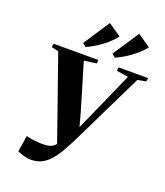

<svg xmlns="http://www.w3.org/2000/svg" viewBox="-177 -1112 1073 1247"><g transform="rotate(20 360.0 -489.0)"><path d="M185 15.5Q158 15.5 132 7.2Q106 -1 90 -8L108 -119.5Q126.5 -115 147 -111.8Q167.5 -108.5 186.5 -107.2Q205.5 -106 218 -106Q240 -106 257.5 -108.5Q275 -111 289.8 -120.2Q304.5 -129.5 318 -148.8Q331.5 -168 346 -201.5L321.5 -108L111.5 -707.5L63 -718.5L66.5 -743H376L374 -718.5L288.5 -707L385 -383.5L420.5 -252.5L378 -221L448.5 -377.5L594 -706L513 -718.5L515.5 -743H720L716 -718.5L658 -708L424.5 -229Q396 -170.5 370.2 -124.8Q344.5 -79 317.5 -48Q290.5 -17 258.5 -0.8Q226.5 15.5 185 15.5ZM245 -813 364.5 -994.5 453 -933.5Q437.5 -913 416.2 -892.5Q395 -872 370 -853.5Q345 -835 319.2 -819.8Q293.5 -804.5 269 -794ZM447.5 -813 567.5 -993.5 656.5 -932.5Q640.5 -912 619 -891.8Q597.5 -871.5 572.5 -853Q547.5 -834.5 521.5 -819.5Q495.5 -804.5 471 -794Z"/></g></svg>

Font: Merriweather 120pt ExtraBold
Style: Italic
Weight: 800
Italic angle: -7.8°
Version: Version 2.101